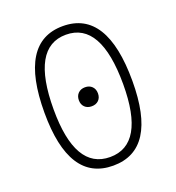

<svg xmlns="http://www.w3.org/2000/svg" viewBox="-130 -807 846 922"><g transform="rotate(-20 293.0 -346.5)"><path d="M293 9.8Q68.4 9.8 68.4 -341.8Q68.4 -703.1 293 -703.1Q517.6 -703.1 517.6 -341.8Q517.6 9.8 293 9.8ZM293 -34.2Q470.7 -34.2 470.7 -341.8Q470.7 -659.2 293 -659.2Q115.2 -659.2 115.2 -341.8Q115.2 -34.2 293 -34.2ZM293 -293.5Q271 -293.5 257.6 -306.6Q244.1 -319.8 244.1 -341.8Q244.1 -363.8 257.6 -377.2Q271 -390.6 293 -390.6Q314.9 -390.6 328.4 -377.2Q341.8 -363.8 341.8 -341.8Q341.8 -319.8 328.4 -306.6Q314.9 -293.5 293 -293.5Z"/></g></svg>

Font: Cascadia Mono NF ExtraLight
Style: Regular
Weight: 200
Monospace: yes
Designer: Aaron Bell
Foundry: Saja Typeworks
Version: Version 2404.023; ttfautohint (v1.8.4)